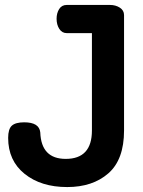

<svg xmlns="http://www.w3.org/2000/svg" viewBox="-20 -751 579 777"><path d="M13 -193Q13 -229 28 -242.5Q43 -256 78 -256Q139 -256 143 -215Q147 -108 246 -108Q352 -108 352 -223V-617H250Q231 -617 220 -634Q209 -651 209 -675Q209 -698 219.5 -714.5Q230 -731 250 -731H425Q448 -731 465 -720Q482 -709 482 -690V-223Q482 -105 418.5 -49.5Q355 6 252 6Q146 6 79.5 -47.5Q13 -101 13 -193Z"/></svg>

Font: Terminal Dosis
Style: Bold
Weight: 700
Designer: EdgarTolentino, PabloImpallari, IginoMarini
Foundry: EdgarTolentino, PabloImpallari, IginoMarini
Version: Version 1.006